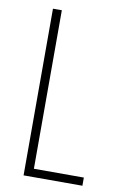

<svg xmlns="http://www.w3.org/2000/svg" viewBox="-83 -762 512 810"><g transform="rotate(10 173.5 -357.0)"><path d="M77 0V-714H115V-35H329V0Z"/></g></svg>

Font: Noto Sans Arabic UI XCn XLt
Style: Regular
Weight: 200
Width: 2
Designer: Monotype Design Team, Nadine Chahine and Nizar Qandah
Foundry: Monotype Imaging Inc.
Version: Version 2.010; ttfautohint (v1.8.4.7-5d5b)